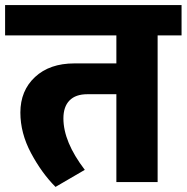

<svg xmlns="http://www.w3.org/2000/svg" viewBox="-40 -715 733 754"><path d="M673 -695V-576H579V0H417V-345H303Q257 -345 233 -320.5Q209 -296 209 -250Q209 -158 293 -48L178 19Q124 -35 82 -113.5Q40 -192 40 -273Q40 -359 97.5 -412.5Q155 -466 252 -466H417V-576H-20V-695Z"/></svg>

Font: FiraGO ExtraBold
Style: Regular
Weight: 800
Designer: bBox Type
Foundry: bBox Type GmbH
Version: Version 1.001;PS 001.001;hotconv 1.0.88;makeotf.lib2.5.64775